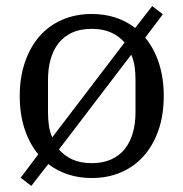

<svg xmlns="http://www.w3.org/2000/svg" viewBox="-20 -574 604 632"><path d="M48 11 106 -66Q77 -101 61 -149.5Q45 -198 45 -258Q45 -319 62 -369Q79 -419 110 -454.5Q141 -490 185 -509Q229 -528 282 -528Q365 -528 425 -482L481 -554L516 -527L458 -450Q487 -415 503 -366.5Q519 -318 519 -258Q519 -196 502 -146.5Q485 -97 454 -61.5Q423 -26 379 -7Q335 12 282 12Q199 12 139 -34L83 38ZM390 -434Q372 -455 345.5 -467Q319 -479 282 -479Q244 -479 217 -466.5Q190 -454 172.5 -431.5Q155 -409 146.5 -378.5Q138 -348 138 -312V-204Q138 -181 141 -160.5Q144 -140 152 -122ZM282 -37Q319 -37 346.5 -49.5Q374 -62 391.5 -84.5Q409 -107 417.5 -137.5Q426 -168 426 -204V-312Q426 -335 423 -355.5Q420 -376 412 -394L174 -82Q192 -61 218.5 -49Q245 -37 282 -37Z"/></svg>

Font: IBM Plex Serif
Style: Regular
Weight: 400
Designer: Mike Abbink, Paul van der Laan, Pieter van Rosmalen
Foundry: Bold Monday
Version: Version 3.001